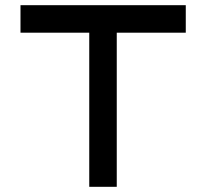

<svg xmlns="http://www.w3.org/2000/svg" viewBox="-20 -720 804 740"><path d="M696 -700V-594H430V0H324V-594H59V-700Z"/></svg>

Font: Teller
Style: Regular
Weight: 400
Version: Version 3.020;FEAKit 1.0